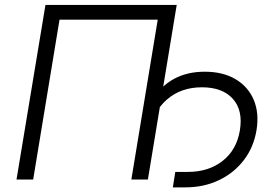

<svg xmlns="http://www.w3.org/2000/svg" viewBox="-20 -748 1152 800"><path d="M716.3 -727.5 596.2 0H527.3L637.2 -666H228L118.2 0H48.8L169.4 -727.5ZM700.2 32.7 710.4 -31.7H762.7Q849.6 -31.7 908 -77.9Q966.3 -124 979.5 -205.1Q993.2 -288.1 950.2 -336.2Q907.2 -384.3 821.3 -384.3Q733.4 -384.3 674.6 -332.5Q615.7 -280.8 601.1 -189.9H565.4Q579.6 -273.9 614.7 -331.5Q649.9 -389.2 704.8 -419.2Q759.8 -449.2 833 -449.2Q908.7 -449.2 961.2 -418.2Q1013.7 -387.2 1037.1 -332.3Q1060.5 -277.3 1048.8 -205.6Q1037.1 -134.3 995.8 -80.6Q954.6 -26.9 891.8 2.9Q829.1 32.7 752.4 32.7Z"/></svg>

Font: Inter 16pt Light
Style: Italic
Weight: 300
Italic angle: -9.3988°
Version: Version 4.001;git-66647c0bb